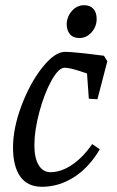

<svg xmlns="http://www.w3.org/2000/svg" viewBox="-20 -707 450 737"><path d="M30 -141Q30 -215 62.5 -301.5Q95 -388 142.5 -448Q190 -508 230 -508Q262 -508 379 -493L392 -472L354 -326L321 -328L314 -425Q276 -438 258 -442.5Q240 -447 228 -447Q205 -447 177.5 -397.5Q150 -348 131 -277Q112 -206 112 -150Q112 -100 128.5 -73Q145 -46 174 -46Q214 -46 256 -74Q298 -102 334 -154L363 -134Q322 -64 264 -27Q206 10 141 10Q86 10 58 -29Q30 -68 30 -141ZM236 -612Q236 -642 255.5 -664.5Q275 -687 303 -687Q326 -687 338.5 -673Q351 -659 351 -634Q351 -605 331.5 -583Q312 -561 285 -561Q262 -561 249.5 -574.5Q237 -588 236 -612Z"/></svg>

Font: Andada Pro
Style: Italic
Weight: 400
Italic angle: -7°
Designer: Carolina Giovagnoli
Foundry: Huerta Tipografica
Version: Version 3.005; ttfautohint (v1.8.4)